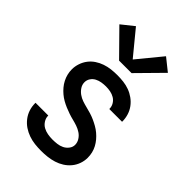

<svg xmlns="http://www.w3.org/2000/svg" viewBox="-229 -858 957 957"><g transform="rotate(45 250.0 -379.0)"><path d="M249 8Q226 8 204 5.5Q182 3 160.5 -4.5Q139 -12 120.5 -24.5Q102 -37 88 -55Q74 -73 67 -94.5Q60 -116 60 -139Q60 -139 60 -140Q60 -141 60 -142H150Q150 -141 150 -141Q150 -141 150 -140Q150 -124 159.5 -109Q169 -94 183.5 -86Q198 -78 215 -75Q232 -72 249 -72Q265 -72 281.5 -74Q298 -76 312.5 -83Q327 -90 337.5 -103.5Q348 -117 348 -133Q348 -150 338.5 -165Q329 -180 314.5 -189.5Q300 -199 284 -204.5Q268 -210 251.5 -214Q235 -218 219 -223.5Q203 -229 187.5 -235.5Q172 -242 157 -250.5Q142 -259 129 -270Q116 -281 105 -294Q94 -307 86 -322.5Q78 -338 74 -354.5Q70 -371 70 -388Q70 -409 77 -430Q84 -451 97 -468Q110 -485 128 -497Q146 -509 166.5 -516Q187 -523 208.5 -525.5Q230 -528 251 -528Q273 -528 294.5 -525.5Q316 -523 336.5 -515.5Q357 -508 375 -495Q393 -482 406 -464.5Q419 -447 425.5 -426Q432 -405 432 -384Q432 -383 432 -382Q432 -381 432 -380H342Q342 -381 342 -381Q342 -381 342 -382Q342 -398 333.5 -412Q325 -426 311.5 -434Q298 -442 282.5 -445Q267 -448 251 -448Q236 -448 220.5 -445.5Q205 -443 191.5 -436Q178 -429 169 -416Q160 -403 160 -387Q160 -370 169.5 -355.5Q179 -341 193 -331Q207 -321 223 -315.5Q239 -310 255.5 -306Q272 -302 288.5 -297Q305 -292 320.5 -285Q336 -278 351 -269.5Q366 -261 379 -250Q392 -239 403 -226Q414 -213 422 -198Q430 -183 434 -166.5Q438 -150 438 -132Q438 -110 430.5 -89Q423 -68 409 -51Q395 -34 376 -22Q357 -10 336 -3.5Q315 3 293 5.5Q271 8 249 8ZM206 -585 79 -714 144 -766 250 -637 356 -766 421 -714 294 -585Z"/></g></svg>

Font: Iosevka SS04 Medium
Style: Regular
Weight: 500
Monospace: yes
Designer: Belleve Invis
Foundry: Belleve Invis
Version: Version 19.0.0; ttfautohint (v1.8.4)